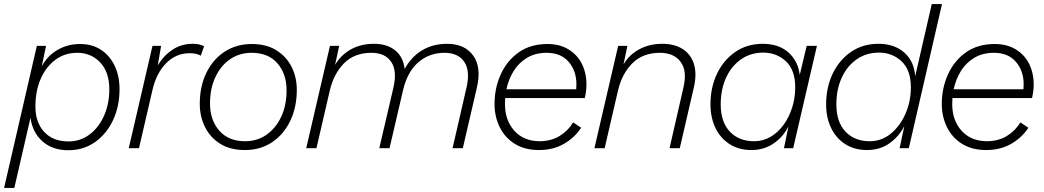

<svg xmlns="http://www.w3.org/2000/svg" viewBox="-53 -724 5098 938"><path d="M-33 194 127 -500H172L151 -400Q179 -452 228.5 -480.5Q278 -509 339 -509Q397 -509 440 -481Q483 -453 507 -403Q531 -353 531 -288Q531 -205 499.5 -137.5Q468 -70 411.5 -30Q355 10 281 10Q203 10 154 -34Q105 -78 96 -149L17 194ZM282 -33Q339 -33 384 -66.5Q429 -100 455 -158Q481 -216 481 -288Q481 -372 436.5 -419Q392 -466 324 -466Q263 -466 217 -431.5Q171 -397 145.5 -338Q120 -279 120 -204Q120 -126 163 -79.5Q206 -33 282 -33Z M576 0 692 -500H734L718 -405Q746 -452 789.5 -481Q833 -510 888 -510Q923 -510 944 -498L928 -452Q907 -464 873 -464Q807 -464 759 -415.5Q711 -367 692 -285L626 0Z M1143 9Q1072 9 1023 -21.5Q974 -52 948.5 -103.5Q923 -155 923 -216Q923 -302 955 -368Q987 -434 1044.5 -471.5Q1102 -509 1177 -509Q1248 -509 1297 -478.5Q1346 -448 1371.5 -397.5Q1397 -347 1397 -285Q1397 -200 1365 -133.5Q1333 -67 1276 -29Q1219 9 1143 9ZM1145 -34Q1203 -34 1248.5 -65.5Q1294 -97 1320.5 -153Q1347 -209 1347 -283Q1347 -363 1302.5 -414.5Q1258 -466 1176 -466Q1117 -466 1071.5 -435Q1026 -404 999.5 -348Q973 -292 973 -218Q973 -138 1018 -86Q1063 -34 1145 -34Z M1443 0 1559 -500H1604L1584 -407Q1611 -454 1660 -482Q1709 -510 1774 -510Q1838 -510 1877.5 -478Q1917 -446 1924 -387Q1955 -445 2008 -477.5Q2061 -510 2132 -510Q2216 -510 2258 -453.5Q2300 -397 2277 -297L2208 0H2158L2226 -296Q2245 -378 2215 -422Q2185 -466 2119 -466Q2044 -466 1990.5 -419.5Q1937 -373 1916 -283L1850 0H1800L1869 -296Q1888 -378 1858 -422Q1828 -466 1762 -466Q1678 -466 1627.5 -414.5Q1577 -363 1558 -281L1493 0Z M2580 9Q2511 9 2462.5 -21Q2414 -51 2388.5 -102.5Q2363 -154 2363 -216Q2363 -294 2393.5 -361Q2424 -428 2481.5 -468.5Q2539 -509 2622 -509Q2681 -509 2724 -483Q2767 -457 2789.5 -412.5Q2812 -368 2812 -311Q2812 -280 2804 -245H2415Q2414 -230 2414 -215Q2414 -136 2460 -85Q2506 -34 2585 -34Q2641 -35 2681.5 -60Q2722 -85 2747 -126L2786 -100Q2755 -52 2702.5 -21.5Q2650 9 2580 9ZM2618 -466Q2563 -466 2522.5 -442Q2482 -418 2457 -378Q2432 -338 2421 -288H2762Q2763 -300 2763 -312Q2763 -378 2725 -422Q2687 -466 2618 -466Z M2851 0 2967 -500H3012L2993 -409Q3020 -456 3069.5 -483Q3119 -510 3183 -510Q3242 -510 3282 -484.5Q3322 -459 3337 -411.5Q3352 -364 3337 -298L3268 0H3218L3286 -297Q3305 -378 3272 -422Q3239 -466 3171 -466Q3087 -466 3036 -414.5Q2985 -363 2966 -281L2901 0Z M3618 9Q3557 9 3512 -19.5Q3467 -48 3442.5 -98.5Q3418 -149 3418 -214Q3418 -297 3450 -364Q3482 -431 3539.5 -470.5Q3597 -510 3674 -510Q3751 -510 3798.5 -468Q3846 -426 3854 -358L3888 -500H3938L3822 0H3777L3799 -107Q3774 -56 3727 -23.5Q3680 9 3618 9ZM3631 -34Q3675 -34 3711.5 -55.5Q3748 -77 3775 -114Q3802 -151 3817 -198.5Q3832 -246 3832 -297Q3832 -382 3786.5 -424.5Q3741 -467 3676 -467Q3614 -467 3567 -434Q3520 -401 3494 -344Q3468 -287 3468 -214Q3468 -128 3512.5 -81Q3557 -34 3631 -34Z M4183 9Q4122 9 4077 -19.5Q4032 -48 4007.5 -98.5Q3983 -149 3983 -214Q3983 -297 4015 -364Q4047 -431 4104.5 -470.5Q4162 -510 4239 -510Q4316 -510 4364.5 -467.5Q4413 -425 4418 -351L4499 -704H4549L4387 0H4342L4365 -108Q4339 -57 4292.5 -24Q4246 9 4183 9ZM4196 -34Q4254 -34 4299.5 -71.5Q4345 -109 4371 -169Q4397 -229 4397 -297Q4397 -382 4351.5 -424.5Q4306 -467 4241 -467Q4179 -467 4132 -434Q4085 -401 4059 -344Q4033 -287 4033 -214Q4033 -128 4077.5 -81Q4122 -34 4196 -34Z M4765 9Q4696 9 4647.5 -21Q4599 -51 4573.5 -102.5Q4548 -154 4548 -216Q4548 -294 4578.5 -361Q4609 -428 4666.5 -468.5Q4724 -509 4807 -509Q4866 -509 4909 -483Q4952 -457 4974.5 -412.5Q4997 -368 4997 -311Q4997 -280 4989 -245H4600Q4599 -230 4599 -215Q4599 -136 4645 -85Q4691 -34 4770 -34Q4826 -35 4866.5 -60Q4907 -85 4932 -126L4971 -100Q4940 -52 4887.5 -21.5Q4835 9 4765 9ZM4803 -466Q4748 -466 4707.5 -442Q4667 -418 4642 -378Q4617 -338 4606 -288H4947Q4948 -300 4948 -312Q4948 -378 4910 -422Q4872 -466 4803 -466Z"/></svg>

Font: Prodigy Sans Light
Style: Italic
Weight: 300
Italic angle: -13°
Designer: Wei Huang
Foundry: Wei Huang
Version: Version 1.003; ttfautohint (v1.8.3)